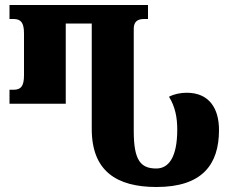

<svg xmlns="http://www.w3.org/2000/svg" viewBox="-20 -734 925 768"><path d="M606 14C789 14 856 -76 856 -214C856 -300 817 -363 727 -363C702 -363 677 -358 656 -347C681 -307 689 -263 689 -216C689 -107 656 -60 605 -60C541 -60 515 -95 515 -210V-619C515 -648 531 -658 556 -658H572V-714H18V-658H34C64 -658 76 -643 76 -600V-433C76 -390 64 -375 34 -375H18V-319H243V-640H347V-218C347 -50 446 14 606 14Z"/></svg>

Font: Noto Serif Georgian ExtraCondensed Black
Style: Regular
Weight: 900
Width: 2
Designer: Monotype Design Team, Akaki Razmadze
Foundry: Google LLC
Version: Version 2.003